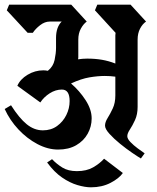

<svg xmlns="http://www.w3.org/2000/svg" viewBox="-42 -659 671 819"><path d="M328 -567Q314 -557 303 -537Q292 -517 292 -490V-422Q292 -418 292 -414Q292 -410 291 -406Q311 -409 330 -409Q364 -409 393 -404Q422 -399 450 -388V-497Q450 -502 450 -508Q450 -514 451 -519L363 -615L373 -639H515L581 -567Q566 -557 555.5 -537Q545 -517 545 -490V-203Q545 -171 534 -147Q523 -123 512 -106.5Q501 -90 501 -78Q501 -67 514.5 -53Q528 -39 545.5 -26Q563 -13 575 -5L559 17Q547 10 522 -7Q497 -24 470.5 -45.5Q444 -67 425 -88Q406 -109 406 -123Q406 -138 417 -155.5Q428 -173 439 -196.5Q450 -220 450 -252V-332Q428 -335 405 -335Q375 -335 339.5 -329Q304 -323 261 -303Q297 -272 323 -232Q349 -192 349 -154Q349 -119 332 -88.5Q315 -58 283 -39.5Q251 -21 206 -21Q162 -21 117.5 -44.5Q73 -68 36.5 -107Q0 -146 -22 -194L5 -210Q40 -155 72 -129Q104 -103 141 -103Q176 -103 201.5 -121.5Q227 -140 241 -168.5Q255 -197 255 -228Q255 -277 222 -277Q195 -277 170 -261Q145 -245 130 -222L32 -293Q44 -321 75.5 -340Q107 -359 143 -359Q148 -359 152.5 -358.5Q157 -358 162 -357Q185 -375 191 -403.5Q197 -432 197 -455V-497Q197 -543 221 -567H170Q149 -567 129 -551.5Q109 -536 98 -519H76L-13 -615L-3 -639H262ZM482 79Q466 102 429.5 121Q393 140 346 140Q321 140 288.5 130.5Q256 121 222.5 98Q189 75 159 34L180 20Q200 41 224.5 56Q249 71 286 71Q327 71 355 55Q383 39 402 18Z"/></svg>

Font: Jaini Purva
Style: Regular
Weight: 400
Designer: Maithili Shingre, Girish Dalvi (Devanagari), Taresh Vohra (Latin)
Foundry: Ek Type
Version: Version 2.000; ttfautohint (v1.8.4.7-5d5b)